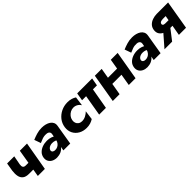

<svg xmlns="http://www.w3.org/2000/svg" viewBox="317 -1677 2891 2891"><g transform="rotate(-45 1763.0 -231.5)"><path d="M221 -116H371L393 -240H276ZM369 -460 292 0H442L522 -460ZM250 -460H98L76 -328Q68 -267 77 -219Q86 -171 120.5 -143.5Q155 -116 221 -116L276 -240Q242 -240 229.5 -258.5Q217 -277 223 -316Z M698 -137Q702 -156 716 -169.5Q730 -183 750.5 -190.5Q771 -198 793 -198Q827 -198 852.5 -188Q878 -178 901 -159L911 -229Q888 -251 848.5 -265Q809 -279 762 -279Q708 -279 662 -261.5Q616 -244 585.5 -212Q555 -180 548 -132Q542 -88 560.5 -56Q579 -24 614 -7Q649 10 694 10Q741 9 779 -8Q817 -25 842.5 -56Q868 -87 878 -129L870 -186Q863 -156 845.5 -134Q828 -112 803.5 -100.5Q779 -89 750 -90Q728 -90 712 -102Q696 -114 698 -137ZM675 -318Q701 -330 741.5 -345Q782 -360 826 -357Q849 -357 864.5 -348.5Q880 -340 886.5 -326.5Q893 -313 890 -295L836 0H982L1036 -324Q1042 -361 1028.5 -389Q1015 -417 987.5 -435.5Q960 -454 923.5 -463.5Q887 -473 846 -473Q788 -473 735 -457Q682 -441 638 -422Z M1253 -229Q1259 -263 1280.5 -290Q1302 -317 1332.5 -333.5Q1363 -350 1398 -350Q1435 -350 1466 -332Q1497 -314 1515 -282L1535 -430Q1508 -448 1473 -459Q1438 -470 1392 -470Q1318 -470 1255 -439.5Q1192 -409 1150 -355.5Q1108 -302 1098 -231Q1089 -161 1116.5 -107Q1144 -53 1198.5 -21.5Q1253 10 1325 10Q1371 10 1407 -1.5Q1443 -13 1472 -32L1491 -178Q1464 -150 1425.5 -130Q1387 -110 1344 -111Q1311 -112 1288.5 -128Q1266 -144 1256.5 -170.5Q1247 -197 1253 -229Z M1590 -460 1569 -335H1886L1908 -460ZM1673 -440 1598 0H1742L1819 -440Z M1965 -187H2330L2349 -299H1985ZM2306 -460 2229 0H2373L2452 -460ZM1966 -460 1888 0H2033L2112 -460Z M2622 -137Q2626 -156 2640 -169.5Q2654 -183 2674.5 -190.5Q2695 -198 2717 -198Q2751 -198 2776.5 -188Q2802 -178 2825 -159L2835 -229Q2812 -251 2772.5 -265Q2733 -279 2686 -279Q2632 -279 2586 -261.5Q2540 -244 2509.5 -212Q2479 -180 2472 -132Q2466 -88 2484.5 -56Q2503 -24 2538 -7Q2573 10 2618 10Q2665 9 2703 -8Q2741 -25 2766.5 -56Q2792 -87 2802 -129L2794 -186Q2787 -156 2769.5 -134Q2752 -112 2727.5 -100.5Q2703 -89 2674 -90Q2652 -90 2636 -102Q2620 -114 2622 -137ZM2599 -318Q2625 -330 2665.5 -345Q2706 -360 2750 -357Q2773 -357 2788.5 -348.5Q2804 -340 2810.5 -326.5Q2817 -313 2814 -295L2760 0H2906L2960 -324Q2966 -361 2952.5 -389Q2939 -417 2911.5 -435.5Q2884 -454 2847.5 -463.5Q2811 -473 2770 -473Q2712 -473 2659 -457Q2606 -441 2562 -422Z M3152 0 3313 -209H3171L2989 0ZM3448 0 3526 -460H3376L3296 0ZM3394 -266 3272 -267Q3258 -267 3246.5 -270.5Q3235 -274 3229 -282.5Q3223 -291 3225 -303Q3228 -318 3238.5 -326Q3249 -334 3264 -337.5Q3279 -341 3295 -341H3408L3430 -460H3282Q3236 -459 3192 -444Q3148 -429 3118 -398Q3088 -367 3081 -317Q3075 -267 3097.5 -233.5Q3120 -200 3160 -183Q3200 -166 3245 -165L3378 -166Z"/></g></svg>

Font: Jost
Style: Bold Italic
Weight: 700
Italic angle: -5°
Version: Version 3.710